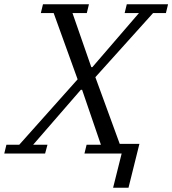

<svg xmlns="http://www.w3.org/2000/svg" viewBox="-82 -718 806 898"><path d="M487 0H313L323 -41H390L302 -298H296L73 -41H140L129 0H-62L-52 -41H8L281 -347L169 -657H109L119 -698H334L324 -657H257L345 -404H350L568 -657H501L511 -698H704L694 -657H634L364 -357L478 -45H570L519 160H447Z"/></svg>

Font: IBM Plex Serif
Style: Italic
Weight: 400
Italic angle: -14°
Designer: Mike Abbink, Paul van der Laan, Pieter van Rosmalen
Foundry: Bold Monday
Version: Version 3.001